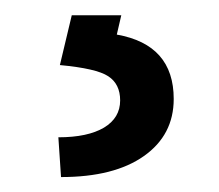

<svg xmlns="http://www.w3.org/2000/svg" viewBox="-20 -20 288 252"><path d="M139.2 0H74.2L58.6 65.4C90.5 68.4 111.7 73.2 122.1 80.1C132.5 86.9 137.7 97.5 137.7 111.8C137.7 127.1 130.6 139 116.5 147.5C102.3 155.9 82.4 160.2 56.6 160.2L60.1 212.4C106.6 212.4 142.9 203.2 168.9 184.8C195 166.4 208 141.4 208 109.9C208 62.3 183.1 34.2 133.3 25.4Z"/></svg>

Font: Roboto1
Style: rg
Weight: 400
Designer: Google
Version: Version 2.137; 2017